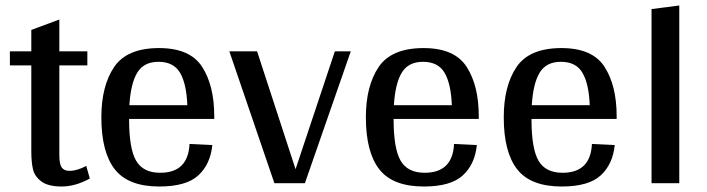

<svg xmlns="http://www.w3.org/2000/svg" viewBox="-20 -667 2575 699"><path d="M307 -17Q254 12 205 12Q155 12 130.5 -6.5Q106 -25 100 -51Q94 -77 94 -115V-429H16V-480H94V-558L196 -596V-480H298V-429H196V-103Q196 -70 204.5 -57.5Q213 -45 233 -45Q261 -45 294 -63Z M450 -234V-232Q450 -126 475.5 -82Q501 -38 563 -38Q665 -38 670 -143L753 -139Q746 -69 702 -28.5Q658 12 560 12Q447 12 398 -50.5Q349 -113 349 -240Q349 -354 395.5 -423Q442 -492 559 -492Q672 -492 716 -423.5Q760 -355 760 -244V-234ZM451 -284H662Q659 -362 635.5 -402Q612 -442 557 -442Q504 -442 480 -403Q456 -364 451 -284Z M1257 -480 1090 0H979L815 -480H916L1056 -51L1199 -480Z M1413 -234V-232Q1413 -126 1438.5 -82Q1464 -38 1526 -38Q1628 -38 1633 -143L1716 -139Q1709 -69 1665 -28.5Q1621 12 1523 12Q1410 12 1361 -50.5Q1312 -113 1312 -240Q1312 -354 1358.5 -423Q1405 -492 1522 -492Q1635 -492 1679 -423.5Q1723 -355 1723 -244V-234ZM1414 -284H1625Q1622 -362 1598.5 -402Q1575 -442 1520 -442Q1467 -442 1443 -403Q1419 -364 1414 -284Z M1915 -234V-232Q1915 -126 1940.5 -82Q1966 -38 2028 -38Q2130 -38 2135 -143L2218 -139Q2211 -69 2167 -28.5Q2123 12 2025 12Q1912 12 1863 -50.5Q1814 -113 1814 -240Q1814 -354 1860.5 -423Q1907 -492 2024 -492Q2137 -492 2181 -423.5Q2225 -355 2225 -244V-234ZM1916 -284H2127Q2124 -362 2100.5 -402Q2077 -442 2022 -442Q1969 -442 1945 -403Q1921 -364 1916 -284Z M2453 0H2352V-634L2453 -647Z"/></svg>

Font: Arya
Style: Regular
Weight: 400
Designer: Eduardo Rodriguez Tunni, Modular Infotech
Foundry: Eduardo Rodriguez Tunni, Modular Infotech
Version: Version 1.002